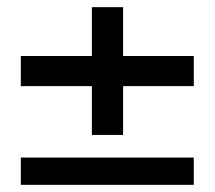

<svg xmlns="http://www.w3.org/2000/svg" viewBox="-20 -515 599 535"><path d="M38 0V-76H520V0ZM236 -139V-275H38V-359H236V-495H323V-359H520V-275H323V-139Z"/></svg>

Font: AWOL-DM Medium
Style: Regular
Weight: 500
Designer: Colophon Foundry, Jonny Pinhorn, Mikhail Sharanda
Foundry: Colophon Foundry
Version: Version 1.000;Glyphs 3.2.3 (3260)